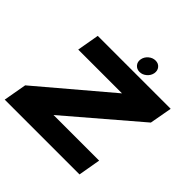

<svg xmlns="http://www.w3.org/2000/svg" viewBox="-227 -993 1169 1169"><g transform="rotate(45 357.5 -409.0)"><path d="M-19.5 0 7 -149.5 458.5 -532H81.5L106.5 -675H734.5L708.5 -530.5L257 -144H649.5L624.5 0ZM441.5 -699.5Q417 -699.5 402.5 -716.8Q388 -734 392.5 -759Q397 -783.5 417.2 -800.8Q437.5 -818 462 -818Q486.5 -818 500.8 -800.8Q515 -783.5 511 -759Q506.5 -734 486.2 -716.8Q466 -699.5 441.5 -699.5Z"/></g></svg>

Font: Anybody ExtraExpanded ExtraBold
Style: Italic
Weight: 800
Width: 8
Italic angle: -10°
Designer: Tyler Finck
Foundry: Etcetera Type Company
Version: Version 1.010; ttfautohint (v1.8.3) -l 8 -r 50 -G 200 -x 14 